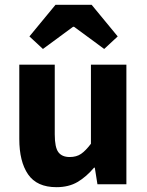

<svg xmlns="http://www.w3.org/2000/svg" viewBox="-20 -764 608 796"><path d="M214 12Q133 12 96.5 -41Q60 -94 60 -188V-496H207V-207Q207 -153 222 -133Q237 -113 269 -113Q297 -113 316 -126Q335 -139 357 -168V-496H504V0H384L373 -69H370Q338 -31 301.5 -9.5Q265 12 214 12ZM102 -613 210 -744H360L468 -613L412 -561L287 -653H283L158 -561Z"/></svg>

Font: hySource Sans Pro
Style: Bold
Weight: 700
Designer: Paul D. Hunt
Foundry: Adobe Systems Incorporated
Version: Version 2.021;PS 2.000;hotconv 1.0.86;makeotf.lib2.5.63406